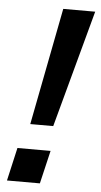

<svg xmlns="http://www.w3.org/2000/svg" viewBox="-53 -774 423 808"><g transform="rotate(5 158.0 -370.0)"><path d="M85 -245 181 -740H316L182 -245ZM8 0 40 -140H180L147 0Z"/></g></svg>

Font: Instrument Sans SemiCondensed SemiBold Italic
Style: Regular
Weight: 600
Width: 4
Italic angle: -13°
Designer: Rodrigo Fuenzalida
Foundry: fragTYPE
Version: Version 1.000; ttfautohint (v1.8.4.7-5d5b);gftools[0.9.28]